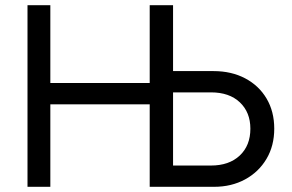

<svg xmlns="http://www.w3.org/2000/svg" viewBox="-20 -720 1125 740"><path d="M86 0V-700H174V-400H558V-700H646V0H558V-318H174V0ZM557 0V-700H647V-446H803Q872 -446 925 -418Q978 -390 1007.5 -340Q1037 -290 1037 -224Q1037 -158 1007 -107.5Q977 -57 924.5 -28.5Q872 0 805 0ZM793 -364H647V-82H793Q863 -82 904 -120.5Q945 -159 945 -224Q945 -287 904.5 -325.5Q864 -364 793 -364Z"/></svg>

Font: Liter
Style: Regular
Weight: 400
Designer: Anton Skugarov
Foundry: skugi
Version: Version 1.004; ttfautohint (v1.8.4.7-5d5b)